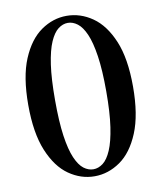

<svg xmlns="http://www.w3.org/2000/svg" viewBox="-86 -826 765 911"><g transform="rotate(-10 296.5 -370.5)"><path d="M296.5 16.2Q230.8 16.2 173.2 -24Q115.6 -64.2 80 -150.1Q44.4 -236 44.4 -371.8Q44.4 -507.2 80 -591.9Q115.6 -676.6 173.2 -716.7Q230.8 -756.7 296.5 -756.7Q362.6 -756.7 420.4 -716.7Q478.2 -676.6 513.7 -591.9Q549.2 -507.2 549.2 -371.8Q549.2 -236 513.7 -150.1Q478.2 -64.2 420.4 -24Q362.6 16.2 296.5 16.2ZM296.5 -17.5Q320.4 -17.5 342.7 -34.2Q365 -51 382.4 -91.4Q399.8 -131.7 410 -200.2Q420.2 -268.6 420.2 -371.8Q420.2 -473.9 410 -542.1Q399.8 -610.2 382.4 -649.7Q365 -689.2 342.7 -706Q320.4 -722.8 296.5 -722.8Q272.4 -722.8 250.2 -706Q228.1 -689.2 210.7 -649.7Q193.3 -610.2 183.4 -542.4Q173.6 -474.6 173.6 -371.8Q173.6 -268.6 183.4 -199.8Q193.3 -131 210.7 -91Q228.1 -51 250.2 -34.2Q272.4 -17.5 296.5 -17.5Z"/></g></svg>

Font: Noto Serif KR
Style: Regular
Weight: 200
Designer: Ryoko NISHIZUKA 西塚涼子 (kana & ideographs); Frank Grießhammer (Latin, Greek & Cyrillic); Wenlong ZHANG 张文龙 (bopomofo); San
Foundry: Adobe
Version: Version 2.001;hotconv 1.1.0;makeotfexe 2.6.0